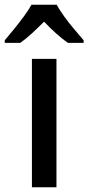

<svg xmlns="http://www.w3.org/2000/svg" viewBox="-59 -786 371 806"><path d="M178 0H75V-539H178ZM179 -766Q191 -744 210.5 -717Q230 -690 252 -664Q274 -638 292 -617V-606H226Q178 -640 126 -695Q100 -669 74.5 -645.5Q49 -622 26 -606H-39V-617Q-21 -638 0.5 -664.5Q22 -691 41.5 -717.5Q61 -744 73 -766Z"/></svg>

Font: Noto Sans Thai SemCond Med
Style: Regular
Weight: 500
Width: 4
Designer: Monotype Design Team
Foundry: Monotype Imaging Inc.
Version: Version 2.002; ttfautohint (v1.8.4.7-5d5b)